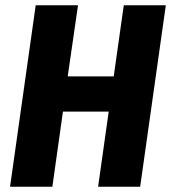

<svg xmlns="http://www.w3.org/2000/svg" viewBox="-20 -706 647 726"><path d="M18 0 115 -686H275L236 -417H410L448 -686H607L510 0H351L391 -284H218L178 0Z"/></svg>

Font: Chivo Mono
Style: Bold Italic
Weight: 700
Italic angle: -8.05°
Monospace: yes
Version: Version 1.008